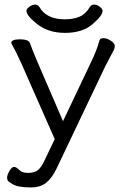

<svg xmlns="http://www.w3.org/2000/svg" viewBox="-20 -651 540 835"><path d="M426 -604Q426 -583 382 -545.5Q338 -508 262.5 -508Q187 -508 137 -550Q95 -584 95 -604Q95 -612 107.5 -621.5Q120 -631 132.5 -631Q145 -631 151 -621Q182 -567 261 -567Q299 -567 326 -578.5Q353 -590 371 -621Q377 -631 389.5 -631Q402 -631 414 -621.5Q426 -612 426 -604ZM29 -464Q29 -480 66.5 -480Q104 -480 110 -464Q118 -441 138 -393L254 -124L377 -383Q397 -422 413 -476Q416 -485 430.5 -485Q445 -485 462 -474Q479 -463 479 -452Q479 -441 473.5 -430.5Q468 -420 457 -399.5Q446 -379 437 -361L226 82Q206 124 180.5 144Q155 164 116 164H106Q87 164 63 160Q39 156 16 137Q11 132 11 121Q11 110 21 92.5Q31 75 41 75Q51 75 63.5 88Q76 101 102.5 101Q129 101 144.5 89Q160 77 174 46L218 -46L72 -377Q50 -425 39.5 -443.5Q29 -462 29 -464Z"/></svg>

Font: Moon Stars Kai T
Style: Regular
Weight: 400
Designer: GuiWonder
Version: Version 1.101